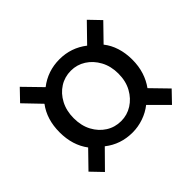

<svg xmlns="http://www.w3.org/2000/svg" viewBox="-126 -772 808 808"><g transform="rotate(-45 277.5 -368.5)"><path d="M78 -115 30 -165 101 -238Q61 -291 61 -368Q61 -445 101 -498L30 -572L78 -622L154 -544Q208 -586 278 -586Q347 -586 401 -544L477 -622L525 -572L453 -498Q473 -473 483.5 -440Q494 -407 494 -368Q494 -329 483.5 -296.5Q473 -264 454 -238L525 -165L477 -115L400 -192Q375 -172 343 -161Q311 -150 278 -150Q207 -150 154 -192ZM278 -218Q314 -218 344 -237Q374 -256 392.5 -289.5Q411 -323 411 -368Q411 -412 392.5 -446Q374 -480 344 -499Q314 -518 278 -518Q241 -518 211 -499Q181 -480 163 -446Q145 -412 145 -368Q145 -323 163 -289.5Q181 -256 211 -237Q241 -218 278 -218Z"/></g></svg>

Font: Noto Sans HK Thin
Style: Regular
Weight: 400
Version: Version 2.004-H2;hotconv 1.0.118;makeotfexe 2.5.65603